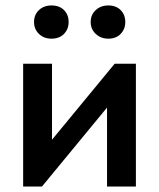

<svg xmlns="http://www.w3.org/2000/svg" viewBox="-20 -685 584 705"><path d="M65 -451H171V-172L401 -451H479V0H373V-290L134 0H65ZM169 -543Q141 -543 123 -560.5Q105 -578 105 -604Q105 -631 123 -648Q141 -665 169 -665Q198 -665 215 -648Q232 -631 232 -604Q232 -578 215 -560.5Q198 -543 169 -543ZM378 -543Q350 -543 331.5 -560.5Q313 -578 313 -604Q313 -631 331.5 -648Q350 -665 378 -665Q406 -665 423 -648Q440 -631 440 -604Q440 -578 423 -560.5Q406 -543 378 -543Z"/></svg>

Font: Tilda Sans Semibold
Style: Regular
Weight: 600
Designer: ParaType Ltd
Foundry: ParaType Ltd
Version: Version 1.009